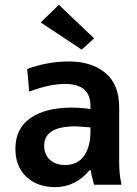

<svg xmlns="http://www.w3.org/2000/svg" viewBox="-20 -766 568 796"><path d="M355 -217.8V-237.8Q303.2 -242.2 293 -242.2Q163.1 -242.2 163.1 -162.1Q163.1 -126.5 186.5 -104.2Q210 -82 250 -82Q301.8 -82 328.4 -119.9Q355 -157.7 355 -217.8ZM355 -314V-327.1Q355 -418 250 -418Q185.1 -418 101.1 -386.2L92.8 -480Q177.7 -511.2 266.1 -511.2Q359.9 -511.2 417 -463.6Q474.1 -416 474.1 -320.8V-91.8Q474.1 -42.5 483.9 0H370.1Q359.4 -36.6 356 -60.1H351.1Q293 9.8 208 9.8Q135.3 9.8 89.6 -32.7Q43.9 -75.2 43.9 -148.9Q43.9 -233.9 106.7 -276.9Q169.4 -319.8 276.9 -319.8Q314.5 -319.8 355 -314ZM370.1 -606.9 318.8 -560.1 148.9 -672.9 224.1 -746.1Z"/></svg>

Font: LT Hoop SemBd
Style: Regular
Weight: 600
Designer: Daniel Lyons
Foundry: LyonsType
Version: Version 1.000